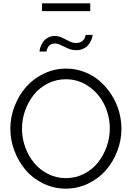

<svg xmlns="http://www.w3.org/2000/svg" viewBox="-20 -1126 791 1151"><path d="M231.9 -1059.1V-1106H521V-1059.1ZM309.1 -865.2Q293.9 -865.2 283 -858.6Q272 -852.1 267.3 -842.8Q262.7 -833.5 260.7 -826.9Q258.8 -820.3 258.8 -816.9H216.8Q216.8 -822.3 219 -832Q221.2 -841.8 227.5 -855.7Q233.9 -869.6 243.4 -881.3Q252.9 -893.1 270 -901.6Q287.1 -910.2 308.1 -910.2Q331.5 -910.2 353.3 -899.7Q375 -889.2 395.3 -878.7Q415.5 -868.2 436 -868.2Q450.7 -868.2 461.9 -873Q473.1 -877.9 478.8 -884.3Q484.4 -890.6 487.8 -898.2Q491.2 -905.8 492.2 -910.2Q493.2 -914.6 493.2 -917H535.2Q535.2 -911.6 533 -902.3Q530.8 -893.1 523.9 -879.2Q517.1 -865.2 506.8 -853.5Q496.6 -841.8 478.3 -833.5Q460 -825.2 437 -825.2Q411.6 -825.2 388.4 -835.2Q365.2 -845.2 345.7 -855.2Q326.2 -865.2 309.1 -865.2ZM42 -355Q42 -425.3 67.9 -491Q93.8 -556.6 137.5 -606Q181.2 -655.3 243.9 -685.1Q306.6 -714.8 376 -714.8Q433.6 -714.8 486.3 -694.6Q539.1 -674.3 578.9 -639.2Q618.7 -604 648.2 -558.1Q677.7 -512.2 692.9 -459.7Q708 -407.2 708 -354Q708 -283.7 682.4 -218.3Q656.7 -152.8 613 -103.5Q569.3 -54.2 506.8 -24.7Q444.3 4.9 375 4.9Q302.7 4.9 239.5 -25.9Q176.3 -56.6 133.5 -106.9Q90.8 -157.2 66.4 -221.9Q42 -286.6 42 -355ZM375 -58.1Q433.6 -58.1 483.9 -84Q534.2 -109.9 567.4 -151.9Q600.6 -193.8 619.4 -246.8Q638.2 -299.8 638.2 -355Q638.2 -432.1 605 -499.5Q571.8 -566.9 510.7 -608.9Q449.7 -650.9 375 -650.9Q316.4 -650.9 266.1 -625.2Q215.8 -599.6 182.6 -557.9Q149.4 -516.1 130.6 -463.1Q111.8 -410.2 111.8 -355Q111.8 -297.4 131.3 -243.7Q150.9 -189.9 184.8 -148.9Q218.8 -107.9 268.6 -83Q318.4 -58.1 375 -58.1Z"/></svg>

Font: Rawline
Style: Regular
Weight: 400
Designer: Matt McInerney, Pablo Impallari, Rodrigo Fuenzalida
Foundry: Matt McInerney, Pablo Impallari, Rodrigo Fuenzalida
Version: Version 4.020;PS 004.020;hotconv 1.0.88;makeotf.lib2.5.64775